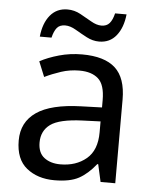

<svg xmlns="http://www.w3.org/2000/svg" viewBox="-53 -780 667 834"><g transform="rotate(5 280.5 -362.5)"><path d="M288 -545Q386 -545 433 -502Q480 -459 480 -365V0H416L399 -76H395Q360 -32 321.5 -11Q283 10 215 10Q142 10 94 -28.5Q46 -67 46 -149Q46 -229 109 -272.5Q172 -316 303 -320L394 -323V-355Q394 -422 365 -448Q336 -474 283 -474Q241 -474 203 -461.5Q165 -449 132 -433L105 -499Q140 -518 188 -531.5Q236 -545 288 -545ZM314 -259Q214 -255 175.5 -227Q137 -199 137 -148Q137 -103 164.5 -82Q192 -61 235 -61Q303 -61 348 -98.5Q393 -136 393 -214V-262ZM98 -606Q104 -665 132.5 -699.5Q161 -734 208 -734Q238 -734 264.5 -719.5Q291 -705 315 -691Q339 -677 360 -677Q383 -677 395.5 -691.5Q408 -706 415 -735H465Q459 -677 431 -642Q403 -607 356 -607Q328 -607 301.5 -621Q275 -635 250.5 -649.5Q226 -664 204 -664Q180 -664 168 -649.5Q156 -635 149 -606Z"/></g></svg>

Font: Noto Sans Tifinagh Air
Style: Regular
Weight: 400
Designer: JamraPatel
Foundry: JamraPatel LLC
Version: Version 2.006; ttfautohint (v1.8.4.7-5d5b)